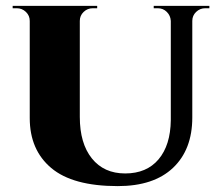

<svg xmlns="http://www.w3.org/2000/svg" viewBox="-20 -620 746 652"><path d="M251 -600V-223Q251 -133 292 -82Q333 -31 405 -31Q478 -31 518.5 -79Q559 -127 560 -212V-600H633V-221Q633 -112 567.5 -50Q502 12 380 12Q227 12 154 -49.5Q81 -111 81 -219V-600ZM83 -600V-549H81Q81 -567 68 -579.5Q55 -592 37 -592Q37 -592 30 -592Q23 -592 23 -592V-600ZM310 -600V-592Q310 -592 302.5 -592Q295 -592 295 -592Q277 -592 264 -579.5Q251 -567 251 -549H249V-600ZM562 -600V-549H560Q559 -567 546.5 -579.5Q534 -592 516 -592Q516 -592 509 -592Q502 -592 502 -592V-600ZM691 -600V-592Q691 -592 684 -592Q677 -592 677 -592Q659 -592 646 -579.5Q633 -567 633 -549H631V-600Z"/></svg>

Font: Cinzel ExtraBold
Style: Regular
Weight: 800
Designer: Natanael Gama
Version: Version 2.000